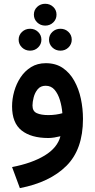

<svg xmlns="http://www.w3.org/2000/svg" viewBox="-20 -725 499 1010"><path d="M158.2 -647.9Q158.2 -672.4 175.5 -688.7Q192.9 -705.1 217.8 -705.1Q242.7 -705.1 260 -688.7Q277.3 -672.4 277.3 -647.9Q277.3 -623.5 260 -606.9Q242.7 -590.3 217.8 -590.3Q192.9 -590.3 175.5 -607.2Q158.2 -624 158.2 -647.9ZM237.8 -516.1Q237.8 -540.5 255.4 -557.1Q272.9 -573.7 297.9 -573.7Q322.8 -573.7 340.1 -557.1Q357.4 -540.5 357.4 -516.1Q357.4 -492.2 340.1 -475.3Q322.8 -458.5 297.9 -458.5Q272.9 -458.5 255.4 -475.3Q237.8 -492.2 237.8 -516.1ZM78.1 -516.1Q78.1 -540.5 95.7 -557.1Q113.3 -573.7 138.2 -573.7Q163.1 -573.7 180.4 -557.1Q197.8 -540.5 197.8 -516.1Q197.8 -492.2 180.4 -475.3Q163.1 -458.5 138.2 -458.5Q113.3 -458.5 95.7 -475.3Q78.1 -492.2 78.1 -516.1ZM416.5 -99.1Q416.5 61 329.1 147.7Q241.7 234.4 84.5 264.6L43.5 153.8Q147.9 133.8 215.1 93Q282.2 52.2 297.9 -8.3Q282.7 -4.4 265.6 -1.7Q248.5 1 234.4 1Q143.6 1 93.5 -38.8Q43.5 -78.6 43.5 -165.5Q43.5 -204.6 54.7 -244.4Q65.9 -284.2 88.1 -317.9Q110.4 -351.6 143.6 -372.1Q176.8 -392.6 221.2 -392.6Q273.4 -392.6 310.3 -367.4Q347.2 -342.3 370.8 -299.8Q394.5 -257.3 405.5 -205.3Q416.5 -153.3 416.5 -99.1ZM233.9 -119.6Q254.9 -119.6 273.9 -122.3Q293 -125 308.1 -129.4Q305.2 -165.5 295.2 -198.5Q285.2 -231.4 267.1 -252.7Q249 -273.9 220.2 -273.9Q193.4 -273.9 178.2 -255.4Q163.1 -236.8 157 -212.4Q150.9 -188 150.9 -169.9Q150.9 -140.1 173.3 -129.9Q195.8 -119.6 233.9 -119.6Z"/></svg>

Font: Vazirmatn RD SemiBold
Style: Regular
Weight: 600
Designer: Saber Rastikerdar
Foundry: Saber Rastikerdar
Version: Version 32.102